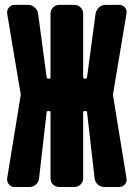

<svg xmlns="http://www.w3.org/2000/svg" viewBox="-20 -750 540 770"><path d="M433.6 -365.2 487.3 -35.2Q490.2 -21.5 481 -10.7Q471.7 0 458 0H398.4Q383.8 0 372.6 -9.8Q361.3 -19.5 359.4 -35.2L329.1 -299.8Q329.1 -304.7 323.2 -304.7H318.4Q313.5 -304.7 313.5 -299.8V-35.2Q313.5 -20.5 303.2 -10.3Q293 0 278.3 0H217.8Q203.1 0 192.9 -9.8Q182.6 -19.5 182.6 -35.2V-299.8Q182.6 -304.7 177.7 -304.7H172.9Q167 -304.7 167 -299.8L136.7 -35.2Q135.7 -20.5 124.5 -10.3Q113.3 0 97.7 0H38.1Q24.4 0 15.6 -10.7Q6.8 -21.5 8.8 -35.2L62.5 -365.2Q64.5 -370.1 62.5 -375L8.8 -695.3Q6.8 -709 15.6 -719.7Q24.4 -730.5 38.1 -730.5H92.8Q107.4 -730.5 119.1 -720.2Q130.9 -710 132.8 -695.3L167 -440.4Q167 -435.5 172.9 -434.6H177.7Q182.6 -434.6 182.6 -440.4V-695.3Q182.6 -710 192.9 -720.2Q203.1 -730.5 217.8 -730.5H278.3Q293 -730.5 303.2 -720.2Q313.5 -710 313.5 -695.3V-440.4Q313.5 -435.5 318.4 -434.6H323.2Q329.1 -434.6 329.1 -440.4L363.3 -695.3Q366.2 -710 377 -720.2Q387.7 -730.5 403.3 -730.5H458Q471.7 -730.5 481 -719.7Q490.2 -709 487.3 -695.3L433.6 -375Q432.6 -370.1 433.6 -365.2Z"/></svg>

Font: Rounded-L Mgen+ 1m bold
Style: Bold
Weight: 700
Designer: [Source Han Sans]
Ryoko NISHIZUKA  (kana & ideographs); Paul D. Hunt (Latin, Greek & Cyrillic); Wenlong ZHANG  (bopomofo
Version: Version 1.059.20150602